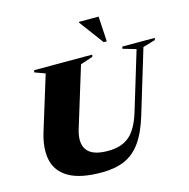

<svg xmlns="http://www.w3.org/2000/svg" viewBox="-132 -1063 1185 1205"><g transform="rotate(-15 461.0 -460.0)"><path d="M312 -287Q285 -199 319.8 -152.2Q354.5 -105.5 455.5 -105.5Q543.5 -105.5 594.8 -149.5Q646 -193.5 677.5 -297L792.5 -676.5L707 -701.5L710.5 -715H921.5L917.5 -701.5L837.5 -678L712.5 -265Q681 -160.5 636.5 -99Q592 -37.5 530 -11.2Q468 15 383 15Q243.5 15 169.8 -27.8Q96 -70.5 79.2 -147.8Q62.5 -225 94.5 -328L202 -676.5L134 -701.5L137.5 -715H515L511.5 -701.5L431 -674.5ZM624.5 -772H604.5L487 -930V-935H615Z"/></g></svg>

Font: Newsreader Display ExtraBold
Style: Italic
Weight: 800
Italic angle: -17°
Designer: Hugues Gentile
Foundry: Production Type
Version: Version 1.001